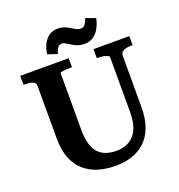

<svg xmlns="http://www.w3.org/2000/svg" viewBox="-159 -1038 1097 1179"><g transform="rotate(-20 389.5 -448.5)"><path d="M272 -272Q272 -217 283 -179Q294 -141 314.5 -118.5Q335 -96 364.5 -85.5Q394 -75 432 -75Q467 -75 496 -86Q525 -97 546.5 -120Q568 -143 579.5 -181Q591 -219 591 -274V-629Q591 -634 584.5 -638Q578 -642 568 -645Q558 -648 545.5 -649.5Q533 -651 521 -651H512V-710H746V-651H735Q716 -651 700.5 -647Q685 -643 676 -634Q667 -625 667 -608V-274Q667 -198 646.5 -144Q626 -90 589 -56Q552 -22 503.5 -6Q455 10 398 10Q334 10 281.5 -6.5Q229 -23 191 -57Q153 -91 132.5 -144.5Q112 -198 112 -273V-615Q112 -637 92.5 -644Q73 -651 44 -651H33V-710H350V-651H341Q329 -651 317 -650.5Q305 -650 294.5 -648.5Q284 -647 278 -645.5Q272 -644 272 -641ZM473 -759Q451 -759 434.5 -764Q418 -769 405 -776.5Q392 -784 381 -791Q370 -798 360 -803.5Q350 -809 340 -809Q329 -809 320.5 -802.5Q312 -796 306.5 -785Q301 -774 297 -756L233 -778Q240 -819 255 -846.5Q270 -874 293 -889Q316 -904 348 -904Q368 -904 384 -899Q400 -894 413 -886.5Q426 -879 437 -872Q448 -865 459 -860Q470 -855 482 -855Q494 -855 502.5 -861Q511 -867 517.5 -879Q524 -891 529 -907L593 -884Q585 -846 568.5 -817.5Q552 -789 528 -774Q504 -759 473 -759Z"/></g></svg>

Font: Roboto Serif 28pt SemiBold
Style: Regular
Weight: 600
Designer: Greg Gazdowicz
Foundry: Commercial Type
Version: Version 1.008